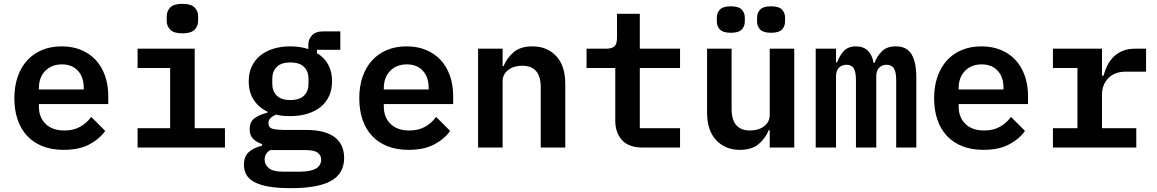

<svg xmlns="http://www.w3.org/2000/svg" viewBox="-20 -770 6040 1002"><path d="M312 12Q250 12 202 -7Q154 -26 121.5 -61Q89 -96 72 -145.5Q55 -195 55 -257Q55 -320 72.5 -370Q90 -420 122 -455Q154 -490 199.5 -509Q245 -528 302 -528Q358 -528 403 -509.5Q448 -491 479.5 -457Q511 -423 528 -375Q545 -327 545 -269V-227H183V-214Q183 -158 218 -123.5Q253 -89 316 -89Q364 -89 398.5 -108.5Q433 -128 456 -160L529 -87Q501 -46 447.5 -17Q394 12 312 12ZM303 -434Q249 -434 216 -400Q183 -366 183 -310V-303H417V-312Q417 -368 386.5 -401Q356 -434 303 -434Z M932 -596Q887 -596 868.5 -615Q850 -634 850 -661V-685Q850 -712 868.5 -731Q887 -750 932 -750Q977 -750 995.5 -731Q1014 -712 1014 -685V-661Q1014 -634 995.5 -615Q977 -596 932 -596ZM698 -101H868V-415H698V-516H996V-101H1154V0H698Z M1776 54Q1776 135 1708.5 173.5Q1641 212 1498 212Q1428 212 1381 203.5Q1334 195 1305.5 179Q1277 163 1265 140.5Q1253 118 1253 90Q1253 47 1278 24Q1303 1 1348 -10V-18Q1318 -28 1300.5 -46Q1283 -64 1283 -96Q1283 -134 1308.5 -153Q1334 -172 1376 -182V-187Q1330 -209 1304 -249Q1278 -289 1278 -346Q1278 -389 1293.5 -422.5Q1309 -456 1337.5 -479.5Q1366 -503 1406 -515.5Q1446 -528 1495 -528Q1547 -528 1589 -514V-536Q1589 -566 1608.5 -586Q1628 -606 1663 -606H1756V-510H1634V-493Q1672 -470 1692.5 -433.5Q1713 -397 1713 -346Q1713 -303 1697.5 -269Q1682 -235 1653.5 -212Q1625 -189 1584.5 -176.5Q1544 -164 1495 -164Q1475 -164 1456.5 -165.5Q1438 -167 1421 -172Q1407 -167 1394 -156Q1381 -145 1381 -127Q1381 -103 1404 -97.5Q1427 -92 1459 -92H1576Q1630 -92 1668 -81.5Q1706 -71 1730 -51.5Q1754 -32 1765 -5Q1776 22 1776 54ZM1656 63Q1656 40 1637.5 26.5Q1619 13 1569 13H1391Q1361 30 1361 63Q1361 90 1383.5 108Q1406 126 1460 126H1543Q1656 126 1656 63ZM1495 -248Q1544 -248 1567 -271.5Q1590 -295 1590 -333V-359Q1590 -397 1567 -420.5Q1544 -444 1495 -444Q1447 -444 1424 -420.5Q1401 -397 1401 -359V-333Q1401 -295 1424 -271.5Q1447 -248 1495 -248Z M2112 12Q2050 12 2002 -7Q1954 -26 1921.5 -61Q1889 -96 1872 -145.5Q1855 -195 1855 -257Q1855 -320 1872.5 -370Q1890 -420 1922 -455Q1954 -490 1999.5 -509Q2045 -528 2102 -528Q2158 -528 2203 -509.5Q2248 -491 2279.5 -457Q2311 -423 2328 -375Q2345 -327 2345 -269V-227H1983V-214Q1983 -158 2018 -123.5Q2053 -89 2116 -89Q2164 -89 2198.5 -108.5Q2233 -128 2256 -160L2329 -87Q2301 -46 2247.5 -17Q2194 12 2112 12ZM2103 -434Q2049 -434 2016 -400Q1983 -366 1983 -310V-303H2217V-312Q2217 -368 2186.5 -401Q2156 -434 2103 -434Z M2475 0V-516H2603V-425H2608Q2625 -467 2660.5 -497.5Q2696 -528 2759 -528Q2835 -528 2882.5 -477.5Q2930 -427 2930 -333V0H2802V-315Q2802 -427 2705 -427Q2685 -427 2667 -422Q2649 -417 2634.5 -406.5Q2620 -396 2611.5 -381Q2603 -366 2603 -345V0Z M3335 0Q3261 0 3226 -39Q3191 -78 3191 -140V-415H3041V-516H3143Q3174 -516 3187 -528.5Q3200 -541 3200 -573V-698H3319V-516H3529V-415H3319V-101H3529V0Z M3794 -599Q3753 -599 3737 -616Q3721 -633 3721 -657V-679Q3721 -703 3737 -720Q3753 -737 3794 -737Q3835 -737 3851 -720Q3867 -703 3867 -679V-657Q3867 -633 3851 -616Q3835 -599 3794 -599ZM4004 -599Q3963 -599 3947 -616Q3931 -633 3931 -657V-679Q3931 -703 3947 -720Q3963 -737 4004 -737Q4045 -737 4061 -720Q4077 -703 4077 -679V-657Q4077 -633 4061 -616Q4045 -599 4004 -599ZM3997 -91H3992Q3975 -49 3939.5 -18.5Q3904 12 3841 12Q3765 12 3717.5 -38.5Q3670 -89 3670 -183V-516H3798V-201Q3798 -89 3895 -89Q3914 -89 3932.5 -94Q3951 -99 3965.5 -109.5Q3980 -120 3988.5 -135Q3997 -150 3997 -171V-516H4125V0H3997Z M4237 0V-516H4343V-445H4349Q4361 -479 4383.5 -503.5Q4406 -528 4447 -528Q4486 -528 4509 -505.5Q4532 -483 4539 -442H4544Q4557 -477 4582.5 -502.5Q4608 -528 4655 -528Q4712 -528 4737 -487Q4762 -446 4762 -366V0H4657V-351Q4657 -396 4644.5 -414Q4632 -432 4607 -432Q4584 -432 4568.5 -417Q4553 -402 4553 -371V0H4447V-351Q4447 -396 4435 -414Q4423 -432 4398 -432Q4374 -432 4358.5 -417Q4343 -402 4343 -371V0Z M5112 12Q5050 12 5002 -7Q4954 -26 4921.5 -61Q4889 -96 4872 -145.5Q4855 -195 4855 -257Q4855 -320 4872.5 -370Q4890 -420 4922 -455Q4954 -490 4999.5 -509Q5045 -528 5102 -528Q5158 -528 5203 -509.5Q5248 -491 5279.5 -457Q5311 -423 5328 -375Q5345 -327 5345 -269V-227H4983V-214Q4983 -158 5018 -123.5Q5053 -89 5116 -89Q5164 -89 5198.5 -108.5Q5233 -128 5256 -160L5329 -87Q5301 -46 5247.5 -17Q5194 12 5112 12ZM5103 -434Q5049 -434 5016 -400Q4983 -366 4983 -310V-303H5217V-312Q5217 -368 5186.5 -401Q5156 -434 5103 -434Z M5475 -101H5603V-415H5475V-516H5731V-375H5739Q5746 -402 5758.5 -427.5Q5771 -453 5790.5 -472.5Q5810 -492 5838 -504Q5866 -516 5905 -516H5961V-396H5855Q5797 -396 5764 -362Q5731 -328 5731 -275V-101H5910V0H5475Z"/></svg>

Font: IBM Plex Mono SmBld
Style: Regular
Weight: 600
Monospace: yes
Designer: Mike Abbink, Paul van der Laan, Pieter van Rosmalen
Foundry: Bold Monday
Version: Version 2.3